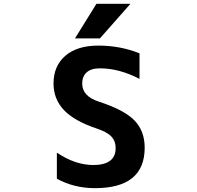

<svg xmlns="http://www.w3.org/2000/svg" viewBox="-20 -982 1040 1014"><path d="M489.3 -961.9H668.9L507.8 -779.3H376ZM716.8 -565.4Q609.4 -621.1 507.8 -621.1Q460.9 -621.1 437.5 -599.6Q414.1 -578.1 414.1 -541Q414.1 -473.6 502 -445.3Q636.7 -401.4 690.4 -345.7Q744.1 -290 744.1 -202.1Q744.1 11.7 481.4 11.7Q371.1 11.7 280.3 -38.1V-175.8Q376 -111.3 471.7 -110.4Q590.8 -110.4 590.8 -200.2Q590.8 -236.3 568.8 -260.3Q546.9 -284.2 492.2 -302.7Q372.1 -342.8 317.4 -400.9Q262.7 -459 262.7 -541Q262.7 -633.8 325.2 -687.5Q387.7 -741.2 499 -741.2Q616.2 -741.2 716.8 -700.2Z"/></svg>

Font: Gen Shin Gothic Monospace Bold
Style: Bold
Weight: 700
Designer: [Source Han Sans]
Ryoko NISHIZUKA  (kana & ideographs); Paul D. Hunt (Latin, Greek & Cyrillic); Wenlong ZHANG  (bopomofo
Version: Version 1.002.20150607